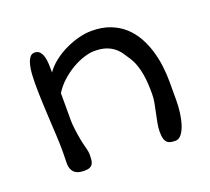

<svg xmlns="http://www.w3.org/2000/svg" viewBox="-101 -666 899 820"><g transform="rotate(-20 348.5 -256.0)"><path d="M95.7 -43.9Q95.7 -51.3 96.2 -64Q96.7 -76.7 96.7 -97.2Q96.7 -130.4 94.7 -167.2Q92.8 -204.1 90.6 -243.9Q88.4 -283.7 86.7 -325.9Q85 -368.2 85 -412.6Q85 -429.7 86.4 -450.9Q87.9 -472.2 92.3 -490.5Q96.7 -508.8 105 -521.2Q113.3 -533.7 127.4 -533.7Q142.6 -533.7 151.1 -524.2Q159.7 -514.6 163.8 -499.8Q168 -484.9 168.7 -466.1Q169.4 -447.3 169.4 -428.2Q186.5 -453.1 212.9 -473.4Q239.3 -493.7 269.3 -507.8Q299.3 -522 330.1 -529.8Q360.8 -537.6 387.2 -537.6Q435.1 -537.6 471.4 -523.7Q507.8 -509.8 534.4 -485.8Q561 -461.9 578.9 -430.4Q596.7 -398.9 607.4 -363.8Q618.2 -328.6 622.8 -291.7Q627.4 -254.9 627.4 -220.7V-137.7Q627.4 -106 623.3 -76.4Q619.1 -46.9 611.3 -24.2Q603.5 -1.5 592 12.5Q580.6 26.4 565.9 26.4Q555.2 26.4 545.9 24.9Q536.6 23.4 529.5 17.8Q522.5 12.2 518.6 0.5Q514.6 -11.2 514.6 -31.7Q514.6 -50.8 518.6 -71.5Q522.5 -92.3 527.1 -113.3Q531.7 -134.3 535.6 -155.3Q539.6 -176.3 539.6 -196.8Q539.6 -219.7 538.3 -242.4Q537.1 -265.1 533.2 -287.1Q529.3 -309.1 522.2 -329.8Q515.1 -350.6 502.9 -369.6Q493.2 -385.3 482.7 -400.1Q472.2 -415 457.3 -426.8Q442.4 -438.5 421.4 -445.6Q400.4 -452.6 369.6 -452.6Q348.6 -452.6 321.8 -444.1Q294.9 -435.5 267.8 -419.7Q240.7 -403.8 216.1 -381.6Q191.4 -359.4 174.8 -332V-207Q174.8 -200.7 175.5 -190.7Q176.3 -180.7 177.7 -168.5Q179.2 -156.2 181.4 -142.6Q183.6 -128.9 186 -115.7Q189.9 -95.2 195.3 -76.7Q200.7 -58.1 200.7 -42Q200.7 -30.8 199.7 -20.5Q198.7 -10.3 194.6 -2.7Q190.4 4.9 181.6 9.3Q172.9 13.7 157.2 13.7Q147 13.7 136.2 12Q125.5 10.3 116.5 4.4Q107.4 -1.5 101.6 -12.9Q95.7 -24.4 95.7 -43.9Z"/></g></svg>

Font: Short Stack
Style: Regular
Weight: 400
Designer: James Grieshaber
Foundry: James Grieshaber
Version: Version 1.002